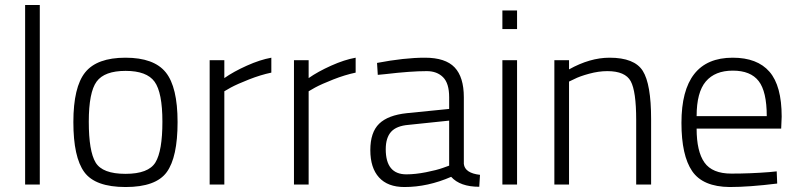

<svg xmlns="http://www.w3.org/2000/svg" viewBox="-20 -742 3211 772"><path d="M81 0V-722H140V0Z M275 -251Q275 -392 322.5 -451Q370 -510 484.5 -510Q599 -510 646.5 -451Q694 -392 694 -251Q694 -110 650.5 -50Q607 10 485 10Q363 10 319 -50Q275 -110 275 -251ZM337 -252.5Q337 -134 364.5 -88.5Q392 -43 484.5 -43Q577 -43 605 -89Q633 -135 633 -252.5Q633 -370 601.5 -413.5Q570 -457 485 -457Q400 -457 368.5 -414Q337 -371 337 -252.5Z M823 0V-500H882V-428Q919 -454 972.5 -478Q1026 -502 1071 -510V-450Q1028 -441 981 -422.5Q934 -404 908 -390L882 -375V0Z M1162 0V-500H1221V-428Q1258 -454 1311.5 -478Q1365 -502 1410 -510V-450Q1367 -441 1320 -422.5Q1273 -404 1247 -390L1221 -375V0Z M1845 -351V-83Q1849 -46 1910 -39L1907 9Q1830 9 1794 -31Q1700 10 1606 10Q1539 10 1504 -28.5Q1469 -67 1469 -138.5Q1469 -210 1504.5 -244.5Q1540 -279 1616 -287L1786 -304V-351Q1786 -407 1761.5 -431.5Q1737 -456 1696 -456Q1632 -456 1530 -444L1499 -441L1496 -489Q1606 -510 1688.5 -510Q1771 -510 1808 -471Q1845 -432 1845 -351ZM1531 -142Q1531 -41 1614 -41Q1650 -41 1693 -49.5Q1736 -58 1761 -67L1786 -76V-257L1623 -240Q1574 -236 1552.5 -212Q1531 -188 1531 -142Z M2000 0V-500H2059V0ZM2000 -625V-700H2059V-625Z M2268 0H2209V-500H2268V-463Q2352 -510 2431 -510Q2531 -510 2564.5 -457Q2598 -404 2598 -263V0H2538V-260Q2538 -375 2516 -415.5Q2494 -456 2422 -456Q2387 -456 2348.5 -445.5Q2310 -435 2289 -424L2268 -414Z M3073 -50 3103 -53 3105 -4Q2992 10 2914 10Q2806 9 2763 -54Q2720 -117 2720 -248Q2720 -510 2926 -510Q3025 -510 3074 -453.5Q3123 -397 3123 -273L3121 -225H2781Q2781 -133 2812.5 -88.5Q2844 -44 2920.5 -44Q2997 -44 3073 -50ZM2781 -275H3063Q3063 -374 3030.5 -416Q2998 -458 2926.5 -458Q2855 -458 2818 -414.5Q2781 -371 2781 -275Z"/></svg>

Font: Titillium Web
Style: Light
Weight: 300
Version: Version 1.001;PS 57.000;hotconv 1.0.70;makeotf.lib2.5.55311